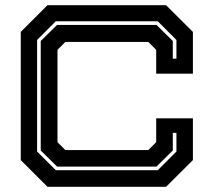

<svg xmlns="http://www.w3.org/2000/svg" viewBox="-20 -720 824 740"><path d="M163 0 60 -103V-597L163 -700H620L723.5 -597V-436H582V-528L551.5 -558.5H232L201.5 -528V-172L232 -141.5H551.5L582 -172V-264H723.5V-103L620 0ZM195 -64H588L660 -136V-208H646V-140L583 -78H200L137 -140V-562L200 -624H583L646 -562V-494H660V-566L588 -638H195L123 -566V-136Z"/></svg>

Font: Tourney Expanded Regular
Style: Bold
Weight: 700
Width: 7
Designer: Tyler Finck
Foundry: Etcetera Type Co
Version: Version 1.010; ttfautohint (v1.8.3)